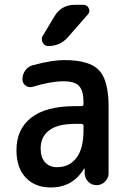

<svg xmlns="http://www.w3.org/2000/svg" viewBox="-20 -785 540 814"><path d="M297.9 -259.8Q224.6 -259.8 188.5 -232.4Q152.3 -205.1 152.3 -155.3Q152.3 -117.2 171.4 -96.7Q190.4 -76.2 221.7 -76.2Q273.4 -76.2 303.7 -115.2Q334 -154.3 334 -232.4V-251Q334 -259.8 325.2 -259.8ZM195.3 9.8Q128.9 9.8 89.4 -31.7Q49.8 -73.2 49.8 -148.4Q49.8 -237.3 112.3 -286.1Q174.8 -335 297.9 -335H325.2Q334 -335 334 -343.8V-351.6Q334 -400.4 315.4 -420.4Q296.9 -440.4 250 -440.4Q195.3 -440.4 119.1 -417Q102.5 -412.1 88.9 -421.9Q75.2 -431.6 75.2 -448.2Q75.2 -469.7 87.4 -486.8Q99.6 -503.9 120.1 -508.8Q200.2 -530.3 252 -530.3Q358.4 -530.3 399.4 -487.8Q440.4 -445.3 440.4 -332V-49.8Q440.4 -30.3 425.3 -15.1Q410.2 0 389.6 0Q368.2 0 354 -14.6Q339.8 -29.3 338.9 -49.8V-69.3Q338.9 -70.3 337.9 -70.3Q335.9 -70.3 335.9 -69.3Q288.1 9.8 195.3 9.8ZM333 -764.6Q349.6 -764.6 356.4 -750Q363.3 -735.4 351.6 -722.7L267.6 -627Q235.4 -589.8 184.6 -589.8Q168.9 -589.8 161.1 -604.5Q153.3 -619.1 161.1 -632.8L210.9 -715.8Q240.2 -764.6 296.9 -764.6Z"/></svg>

Font: Rounded Mgen+ 1m medium
Style: Regular
Weight: 500
Designer: [Source Han Sans]
Ryoko NISHIZUKA  (kana & ideographs); Paul D. Hunt (Latin, Greek & Cyrillic); Wenlong ZHANG  (bopomofo
Version: Version 1.059.20150602